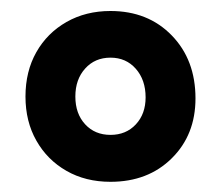

<svg xmlns="http://www.w3.org/2000/svg" viewBox="-20 -740 412 358"><path d="M186 -719.5Q256 -719.5 300.2 -674Q344.5 -628.5 344.5 -556.5Q344.5 -488.5 300.2 -444.8Q256 -401 186 -401Q139.5 -401 103.8 -421.5Q68 -442 47.8 -477.8Q27.5 -513.5 27.5 -560Q27.5 -607 47.8 -642.8Q68 -678.5 104 -699Q140 -719.5 186 -719.5ZM186 -632.5Q157 -632.5 138.8 -612.2Q120.5 -592 120.5 -560Q120.5 -528 138.8 -508.2Q157 -488.5 186 -488.5Q215 -488.5 233.2 -508Q251.5 -527.5 251.5 -558.5Q251.5 -591 233.2 -611.8Q215 -632.5 186 -632.5Z"/></svg>

Font: Fraunces 144pt SuperSoft Black
Style: Regular
Weight: 900
Version: Version 1.000;[b76b70a41]